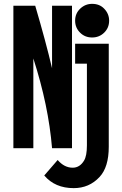

<svg xmlns="http://www.w3.org/2000/svg" viewBox="-20 -762 626 987"><path d="M48.8 0V-732.4H161.1Q215.3 -548.3 247.6 -411.1V-732.4H350.1V0H247.6Q229.5 -219.7 151.4 -461.4V0ZM453.6 -742.2Q491.7 -742.2 515.1 -717.8Q541 -691.4 541 -655.8Q541 -619.1 515.6 -594.2Q490.2 -569.3 453.6 -569.3Q417 -569.3 392.6 -593.3Q366.2 -618.7 366.2 -655.8Q366.2 -692.9 392.6 -717.8Q418.5 -742.2 453.6 -742.2ZM366.2 -537.1H539.1V-7.3Q539.1 97.2 491.7 147.9Q438.5 205.1 358.9 205.1Q262.7 205.1 207.5 140.1L276.4 60.5Q310.5 100.1 353.5 100.1Q390.1 100.1 412.1 63.5Q426.8 39.1 426.8 -15.1V-434.6H366.2Z"/></svg>

Font: Consola Mono
Style: Bold
Weight: 700
Monospace: yes
Designer: Wojciech Kalinowski "wmk69" (wmk69@o2.pl)
Foundry: Wojciech Kalinowski "wmk69" (wmk69@o2.pl)
Version: Version 2.1.0